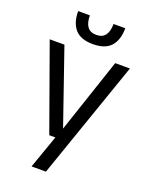

<svg xmlns="http://www.w3.org/2000/svg" viewBox="-168 -805 846 1091"><g transform="rotate(20 255.5 -260.0)"><path d="M163 200 241 -21 250 -40 409 -514H498L250 200ZM197 -1 13 -514H102L262 -51H286L285 -1ZM252 -572Q178 -572 144 -611Q110 -650 110 -720H181Q181 -675 198.5 -651.5Q216 -628 252 -628Q289 -628 306.5 -651.5Q324 -675 324 -720H395Q395 -650 361 -611Q327 -572 252 -572Z"/></g></svg>

Font: TikTok Sans 24pt
Style: Regular
Weight: 400
Version: Version 4.000